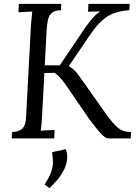

<svg xmlns="http://www.w3.org/2000/svg" viewBox="-20 -720 707 999"><path d="M41 0 43 -33Q81 -35 96 -50.5Q111 -66 114 -93.5Q117 -121 118 -156L141 -588Q143 -608 144.5 -626.5Q146 -645 148 -660Q130 -659 112 -658Q94 -657 76 -656L78 -700H299L297 -667Q265 -666 249.5 -652.5Q234 -639 229 -614.5Q224 -590 222 -554L213 -380H291L424 -577Q438 -597 457.5 -620.5Q477 -644 501 -661Q485 -660 469.5 -660Q454 -660 438 -659L440 -700H655L653 -667Q611 -664 577.5 -653Q544 -642 512.5 -614.5Q481 -587 444 -532L338 -376Q366 -359 383 -336.5Q400 -314 416 -291L521 -142Q556 -92 579.5 -68.5Q603 -45 622 -39Q641 -33 662 -33L660 0H542Q532 0 516.5 -14Q501 -28 483 -50.5Q465 -73 446 -98L335 -260Q319 -285 300 -307.5Q281 -330 264 -341Q251 -341 238 -340.5Q225 -340 211 -340L199 -119Q198 -92 196 -72.5Q194 -53 192 -40Q210 -41 228 -42Q246 -43 264 -44L262 0ZM237 259 212 240Q238 200 247 173Q256 146 255.5 123Q255 100 251 72L322 56Q327 69 329 81.5Q331 94 329 108Q327 133 315 159Q303 185 283 210Q263 235 237 259Z"/></svg>

Font: Lora Italic
Style: Italic
Weight: 400
Italic angle: -3°
Designer: Olga Karpushina, Alexei Vanyashin (Cyrillic)
Foundry: Cyreal
Version: Version 2.210; ttfautohint (v1.8.1.43-b0c9)